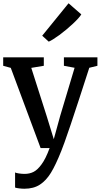

<svg xmlns="http://www.w3.org/2000/svg" viewBox="-21 -906 618 1175"><path d="M71.3 149.4Q77.1 152.8 95.2 155.5Q113.3 158.2 129.4 158.2Q160.6 158.2 185.1 145.5Q209.5 132.8 233.4 99.6Q258.3 66.4 282.7 0H227.5L44.9 -490.7L-1.5 -503.4V-555.2H247.1V-503.4L170.4 -490.7L264.6 -195.8L308.1 -54.2L347.2 -196.3L435.5 -491.2L370.1 -503.4V-555.2H575.2V-503.4L525.4 -491.2Q456.5 -277.3 411.1 -142.1Q365.2 -7.3 354.5 16.6Q319.8 104 290.5 151.6Q261.2 199.2 223.6 223.6Q185.1 249 128.4 249Q113.3 249 95.7 246.8Q78.1 244.6 71.3 241.7ZM398.4 -885.7H398.9L476.6 -817.9Q463.9 -796.9 425.3 -760.7Q386.7 -724.6 342.8 -691.9Q298.3 -659.7 277.8 -651.4H276.9L237.3 -687.5Z"/></svg>

Font: Merriweather
Style: Regular
Weight: 400
Designer: Eben Sorkin
Foundry: Eben Sorkin
Version: Version 1.584; ttfautohint (v1.8.1)